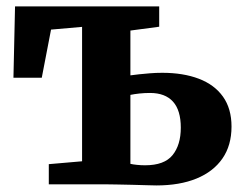

<svg xmlns="http://www.w3.org/2000/svg" viewBox="-20 -576 762 600"><path d="M468.5 3.5Q460 3.5 439 2.8Q418 2 392.5 1.5Q367 1 344.2 0.5Q321.5 0 309 0H132.5V-63L236.5 -72V-492L139.5 -483.5L110.5 -333H22L27 -556H477.5V-492.5L387.5 -480.5V-340.5Q398.5 -342 414.2 -343.8Q430 -345.5 448.8 -347Q467.5 -348.5 487 -348.5Q552.5 -348.5 601.2 -330Q650 -311.5 676.8 -274Q703.5 -236.5 703.5 -180.5Q703.5 -121.5 675 -80.5Q646.5 -39.5 594 -18Q541.5 3.5 468.5 3.5ZM433.5 -59.5Q493.5 -59.5 519.2 -91.2Q545 -123 545 -177Q545 -231.5 520.5 -258.5Q496 -285.5 449 -285.5Q432 -285.5 415.8 -283.8Q399.5 -282 387.5 -279.5V-64Q396 -62 408.2 -60.8Q420.5 -59.5 433.5 -59.5Z"/></svg>

Font: Merriweather ExtraBold
Style: Regular
Weight: 800
Version: Version 2.100